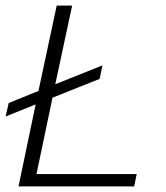

<svg xmlns="http://www.w3.org/2000/svg" viewBox="-24 -664 590 684"><path d="M42 0 103 -292 -4 -249 7 -297 113 -340 178 -644H233L173 -364L341 -431L331 -383L163 -316L106 -44H463L454 0Z"/></svg>

Font: Kanit ExtraLight
Style: Italic
Weight: 275
Italic angle: -12°
Designer: Katatrad Team
Foundry: CadsonDemak
Version: Version 2.000; ttfautohint (v1.8.3)